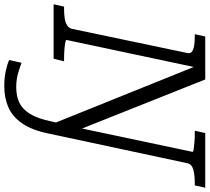

<svg xmlns="http://www.w3.org/2000/svg" viewBox="-80 -689 981 899"><g transform="rotate(90 410.5 -239.5)"><path d="M586 25Q570 102 538.5 147.5Q507 193 463 212Q419 231 364 231Q325 231 293 224Q261 217 242 208L255 150Q273 157 303 166Q333 175 370 175Q412 175 442.5 160Q473 145 494.5 110Q516 75 529 13L541 -40L545 15L265 -680L280 -682L148 -60Q148 -57 161 -54.5Q174 -52 194.5 -50.5Q215 -49 234 -49H248L236 0H-19L-8 -49H3Q27 -49 47 -52Q67 -55 80 -63.5Q93 -72 96 -86L209 -625Q213 -640 203 -647.5Q193 -655 175 -658Q157 -661 132 -661H121L132 -710H333L586 -75L549 -68L672 -650Q673 -654 659.5 -656Q646 -658 626 -659.5Q606 -661 587 -661H573L584 -710H840L829 -661H817Q781 -661 755 -654Q729 -647 725 -625Z"/></g></svg>

Font: Roboto Serif 20pt Light
Style: Italic
Weight: 300
Italic angle: -10°
Version: Version 1.007